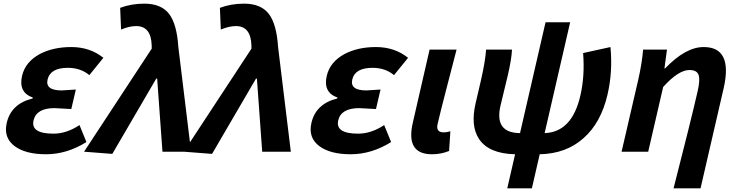

<svg xmlns="http://www.w3.org/2000/svg" viewBox="-20 -832 4024 1053"><path d="M61 -30Q-2 -77 17 -158Q41 -263 159 -292L160 -297Q80 -325 101 -416Q119 -493 199 -536Q272 -574 371 -574Q473 -574 547 -515L470 -420Q422 -460 352 -460Q256 -460 241 -396Q227 -336 319 -336Q330 -336 396 -341L371 -234Q293 -239 279 -239Q180 -239 164 -172Q147 -99 273 -99Q345 -99 416 -146L454 -53Q347 14 232 14Q121 14 61 -30Z M441 0 812 -565V-582Q809 -689 727 -689Q690 -689 644 -670L639 -789Q700 -812 772 -812Q864 -812 908 -755Q950 -699 958 -575L1028 0H871L842 -401H837L596 12Z M988 0 1359 -565V-582Q1356 -689 1274 -689Q1237 -689 1191 -670L1186 -789Q1247 -812 1319 -812Q1411 -812 1455 -755Q1497 -699 1505 -575L1575 0H1418L1389 -401H1384L1143 12Z M1732 -30Q1669 -77 1688 -158Q1712 -263 1830 -292L1831 -297Q1751 -325 1772 -416Q1790 -493 1870 -536Q1943 -574 2042 -574Q2144 -574 2218 -515L2141 -420Q2093 -460 2023 -460Q1927 -460 1912 -396Q1898 -336 1990 -336Q2001 -336 2067 -341L2042 -234Q1964 -239 1950 -239Q1851 -239 1835 -172Q1818 -99 1944 -99Q2016 -99 2087 -146L2125 -53Q2018 14 1903 14Q1792 14 1732 -30Z M2244 -159 2336 -560H2484L2428 -344Q2394 -213 2380 -152Q2369 -106 2414 -106Q2430 -106 2450 -112L2443 -4Q2399 14 2349 14Q2204 14 2244 -159Z M3328 -574Q3341 -439 3312 -314Q3276 -158 3180 -74Q3085 11 2940 14L2897 201H2762L2805 14Q2661 11 2607 -70Q2560 -141 2588 -264L2618 -393Q2641 -493 2646 -560H2788Q2786 -511 2766 -423L2725 -253Q2690 -103 2832 -102L2972 -710H3107L2967 -102Q3117 -107 3163 -308Q3188 -416 3178 -541Z M3674 201Q3765 -153 3806 -331Q3821 -396 3811 -422Q3801 -448 3761 -448Q3701 -448 3617 -355L3535 0H3389L3480 -393Q3501 -485 3507 -560H3638L3624 -457H3628Q3740 -574 3839 -574Q4000 -574 3949 -349L3822 201Z"/></svg>

Font: KaiGen Gothic CN Bold
Style: Bold
Weight: 700
Designer: Ryoko NISHIZUKA  (kana & ideographs); Paul D. Hunt (Latin, Greek & Cyrillic); Wenlong ZHANG  (bopomofo); Sandoll Communi
Foundry: Adobe Systems Incorporated
Version: Version 1.002.20150501